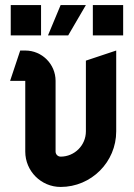

<svg xmlns="http://www.w3.org/2000/svg" viewBox="-20 -720 530 760"><path d="M347.5 -700V-580H467.5V-700ZM22.5 -700V-580H142.5V-700ZM220 -700 170 -580H250L320 -700ZM220 20C341.4 20 440 -78.6 440 -200V-520L320 -480V-200C320 -144.8 275.2 -100 220 -100C209 -100 200 -109 200 -120V-400C200 -466.2 146.2 -520 80 -520H60L20 -400H80V-120C80 -42.7 142.7 20 220 20Z"/></svg>

Font: Abibas
Style: Medium
Weight: 500
Version: Version 0.3